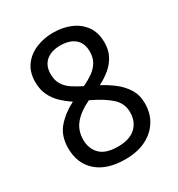

<svg xmlns="http://www.w3.org/2000/svg" viewBox="-174 -841 899 967"><g transform="rotate(-30 275.5 -357.5)"><path d="M276 10Q169 10 110.5 -41.5Q52 -93 52 -182Q52 -255 92.5 -300.5Q133 -346 190 -374Q158 -395 132 -420Q106 -445 90.5 -478Q75 -511 75 -554Q75 -611 103 -649Q131 -687 177 -706Q223 -725 276 -725Q331 -725 376.5 -706Q422 -687 449.5 -649Q477 -611 477 -553Q477 -510 460 -477.5Q443 -445 414.5 -421Q386 -397 349 -378Q387 -358 421.5 -331.5Q456 -305 478 -269.5Q500 -234 500 -186Q500 -126 471.5 -82Q443 -38 393 -14Q343 10 276 10ZM274 -64Q343 -64 378 -97Q413 -130 413 -185Q413 -235 375 -270Q337 -305 263 -340Q202 -311 170.5 -273Q139 -235 139 -181Q139 -129 171.5 -96.5Q204 -64 274 -64ZM277 -414Q309 -429 334.5 -447Q360 -465 375 -490Q390 -515 390 -550Q390 -600 359.5 -625.5Q329 -651 275 -651Q241 -651 215.5 -639.5Q190 -628 176 -605.5Q162 -583 162 -550Q162 -514 177 -489.5Q192 -465 218 -447.5Q244 -430 277 -414Z"/></g></svg>

Font: ukannada25
Style: Book
Weight: 400
Designer: Jelle Bosma - Monotype Design Team
Foundry: Monotype Imaging Inc.
Version: Version 2.003